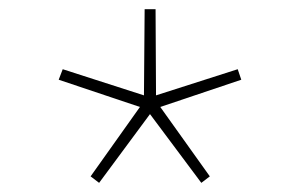

<svg xmlns="http://www.w3.org/2000/svg" viewBox="-20 -670 656 420"><path d="M108.4 -495.6 286.1 -436 178.2 -284.2 196.8 -270 308.1 -420.4 420.4 -270 439 -284.2 330.6 -436 507.8 -495.6 500 -518.6 321.3 -461.4 320.3 -649.9H296.4L294.9 -461.4L117.2 -518.6Z"/></svg>

Font: Estedad-FD-VF Thin
Style: Regular
Weight: 100
Designer: Amin Abedi
Version: Version 5.0